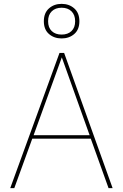

<svg xmlns="http://www.w3.org/2000/svg" viewBox="-20 -974 636 994"><path d="M33 0 288 -700H312L563 0H542L450 -256H147L54 0ZM300 -677 154 -274H444ZM299 -775Q260 -775 233.5 -798Q207 -821 207 -864Q207 -907 233.5 -930.5Q260 -954 299 -954Q338 -954 364.5 -930.5Q391 -907 391 -864Q391 -821 364.5 -798Q338 -775 299 -775ZM299 -795Q331 -795 350 -813Q369 -831 369 -864Q369 -897 350 -915.5Q331 -934 299 -934Q267 -934 248 -915.5Q229 -897 229 -864Q229 -831 248 -813Q267 -795 299 -795Z"/></svg>

Font: DM Sans Thin
Style: Regular
Weight: 100
Designer: Colophon Foundry, Jonny Pinhorn
Foundry: Colophon Foundry
Version: Version 4.004; ttfautohint (v1.8.4.7-5d5b)